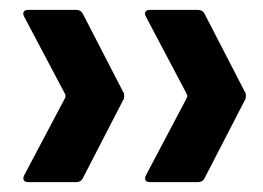

<svg xmlns="http://www.w3.org/2000/svg" viewBox="-20 -475 532 388"><path d="M29 -121 112 -278Q113 -281 112 -284L29 -441Q27 -445 27 -447Q27 -455 37 -455H134Q144 -455 148 -446L229 -289Q231 -287 231 -281Q231 -276 229 -273L148 -116Q144 -107 134 -107H37Q30 -107 28 -111Q26 -115 29 -121ZM275 -121 358 -278Q359 -281 358 -284L275 -441Q273 -445 273 -447Q273 -455 283 -455H380Q390 -455 394 -446L475 -289Q477 -287 477 -281Q477 -276 475 -273L394 -116Q390 -107 380 -107H283Q276 -107 274 -111Q272 -115 275 -121Z"/></svg>

Font: Barlow Condensed
Style: Bold
Weight: 700
Width: 3
Designer: Jeremy Tribby
Foundry: Tribby Type
Version: Version 1.500